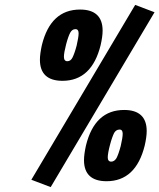

<svg xmlns="http://www.w3.org/2000/svg" viewBox="-20 -740 651 784"><path d="M288 -621C297 -621 301 -615 301 -604C301 -593 298 -576 293 -554C287 -531 281 -515 276 -505C271 -495 264 -490 255 -490C246 -490 241 -496 241 -508C241 -519 244 -536 250 -559C256 -582 262 -598 267 -607C272 -616 279 -621 288 -621ZM187 24C187 24 611 -690 611 -690C611 -690 532 -720 532 -720C532 -720 108 -6 108 -6C108 -6 187 24 187 24ZM143 -496C143 -439 174 -410 235 -410C235 -410 235 -410 235 -410C315 -410 367 -459 391 -556C391 -556 391 -556 391 -556C396 -578 399 -598 399 -615C399 -615 399 -615 399 -615C399 -672 368 -701 307 -701C307 -701 307 -701 307 -701C227 -701 175 -653 151 -556C151 -556 151 -556 151 -556C146 -533 143 -513 143 -496C143 -496 143 -496 143 -496ZM487 -291C407 -291 355 -243 331 -146C331 -146 331 -146 331 -146C326 -123 323 -103 323 -86C323 -86 323 -86 323 -86C323 -29 354 0 415 0C415 0 415 0 415 0C495 0 547 -49 571 -146C571 -146 571 -146 571 -146C576 -168 579 -188 579 -205C579 -205 579 -205 579 -205C579 -262 548 -291 487 -291C487 -291 487 -291 487 -291ZM468 -211C477 -211 481 -205 481 -194C481 -183 478 -166 473 -144C467 -121 461 -105 456 -95C450 -85 443 -80 434 -80C425 -80 420 -86 420 -97C420 -108 423 -125 429 -148C435 -171 441 -187 446 -197C451 -206 459 -211 468 -211Z"/></svg>

Font: My Font
Style: Bold Italic
Weight: 500
Version: Version 0.001